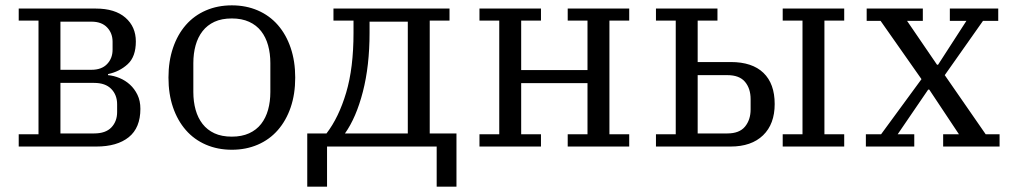

<svg xmlns="http://www.w3.org/2000/svg" viewBox="-20 -548 3788 718"><path d="M50 -46H124V-471H50V-516H338Q410 -516 449 -482Q488 -448 488 -393Q488 -336 457.5 -308Q427 -280 384 -271V-267Q406 -265 427.5 -256Q449 -247 466 -231.5Q483 -216 494 -193.5Q505 -171 505 -141Q505 -70 461.5 -35Q418 0 340 0H50ZM332 -49Q375 -49 396.5 -71.5Q418 -94 418 -129V-158Q418 -193 396 -215.5Q374 -238 332 -238H206V-49ZM322 -287Q360 -287 380.5 -308.5Q401 -330 401 -362V-392Q401 -424 380.5 -445.5Q360 -467 322 -467H206V-287Z M847 -37Q884 -37 911.5 -49.5Q939 -62 956.5 -84.5Q974 -107 982.5 -137.5Q991 -168 991 -204V-312Q991 -348 982.5 -378.5Q974 -409 956.5 -431.5Q939 -454 911.5 -466.5Q884 -479 847 -479Q809 -479 782 -466.5Q755 -454 737.5 -431.5Q720 -409 711.5 -378.5Q703 -348 703 -312V-204Q703 -168 711.5 -137.5Q720 -107 737.5 -84.5Q755 -62 782 -49.5Q809 -37 847 -37ZM847 12Q794 12 750 -7Q706 -26 675 -61.5Q644 -97 627 -146.5Q610 -196 610 -258Q610 -319 627 -369Q644 -419 675 -454.5Q706 -490 750 -509Q794 -528 847 -528Q900 -528 944 -509Q988 -490 1019 -454.5Q1050 -419 1067 -369Q1084 -319 1084 -258Q1084 -196 1067 -146.5Q1050 -97 1019 -61.5Q988 -26 944 -7Q900 12 847 12Z M1129 -49H1201Q1247 -109 1274.5 -201.5Q1302 -294 1302 -425V-471H1227V-516H1661V-471H1587V-49H1687V150H1613V0H1203V150H1129ZM1505 -49V-467H1362V-425Q1362 -302 1337 -205Q1312 -108 1270 -49Z M1773 -46H1847V-471H1773V-516H2003V-471H1929V-286H2177V-471H2103V-516H2333V-471H2259V-46H2333V0H2103V-46H2177V-237H1929V-46H2003V0H1773Z M2433 -46H2507V-471H2433V-516H2663V-471H2589V-316H2713Q2793 -316 2835 -275.5Q2877 -235 2877 -159Q2877 -84 2833.5 -42Q2790 0 2712 0H2433ZM2907 -46H2981V-471H2907V-516H3137V-471H3063V-46H3137V0H2907ZM2700 -49Q2745 -49 2766 -74.5Q2787 -100 2787 -139V-177Q2787 -217 2766 -242Q2745 -267 2700 -267H2589V-49Z M3218 -46H3275L3426 -252L3273 -470H3221V-516H3431V-470H3372L3484 -306H3488L3594 -470H3532V-516H3713V-470H3656L3513 -267L3666 -46H3718V0H3507V-46H3566L3455 -213H3451L3337 -46H3399V0H3218Z"/></svg>

Font: IBM Plex Serif
Style: Regular
Weight: 400
Designer: Mike Abbink, Paul van der Laan, Pieter van Rosmalen
Foundry: Bold Monday
Version: Version 3.001